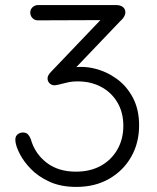

<svg xmlns="http://www.w3.org/2000/svg" viewBox="-20 -720 617 755"><path d="M280 15Q219 15 174.5 -5.5Q130 -26 101.5 -55.5Q73 -85 58 -114.5Q43 -144 41 -162Q38 -181 47.5 -190Q57 -199 70 -199Q83 -199 90 -191.5Q97 -184 101 -173Q117 -116 163 -80.5Q209 -45 278 -45Q335 -45 376.5 -68Q418 -91 441.5 -132Q465 -173 465 -225Q465 -278 441.5 -317.5Q418 -357 377.5 -378.5Q337 -400 285 -400Q266 -400 251 -397Q236 -394 223.5 -390.5Q211 -387 199 -385Q186 -383 176.5 -391Q167 -399 167 -412Q167 -418 170.5 -424.5Q174 -431 183 -440L393 -660L402 -641L129 -640Q116 -640 107.5 -649Q99 -658 99 -671Q99 -683 108 -691.5Q117 -700 129 -700H438Q453 -700 463 -692.5Q473 -685 473 -671Q473 -666 471 -661Q469 -656 465 -650Q461 -644 452 -636L261 -436L257 -453Q304 -462 351.5 -450.5Q399 -439 439 -410Q479 -381 503 -335Q527 -289 527 -227Q527 -158 496 -103.5Q465 -49 409.5 -17Q354 15 280 15Z"/></svg>

Font: National Park Light
Style: Regular
Weight: 300
Designer: Andrea Herstowski, Ben Hoepner
Version: Version 1.009